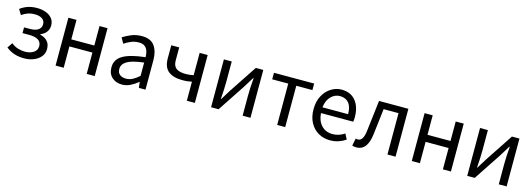

<svg xmlns="http://www.w3.org/2000/svg" viewBox="1 -1324 5810 2104"><g transform="rotate(15 2905.5 -272.0)"><path d="M247 13Q190 13 139.5 -2Q89 -17 41 -55L81 -114Q118 -84 158 -72Q198 -60 239 -60Q295 -60 334.5 -86Q374 -112 374 -158Q374 -250 235 -250H160V-315H223Q288 -315 320.5 -338Q353 -361 353 -401Q353 -442 321.5 -463Q290 -484 240 -484Q193 -484 158.5 -471.5Q124 -459 92 -436L55 -496Q93 -525 139.5 -541Q186 -557 245 -557Q298 -557 342.5 -541Q387 -525 414.5 -492.5Q442 -460 442 -410Q442 -370 419 -338Q396 -306 352 -289V-284Q401 -273 433 -240.5Q465 -208 465 -150Q465 -100 434.5 -63Q404 -26 354.5 -6.5Q305 13 247 13Z M602 0V-543H694V-322H955V-543H1046V0H955V-242H694V0Z M1356 13Q1288 13 1243 -27.5Q1198 -68 1198 -141Q1198 -230 1278.5 -277.5Q1359 -325 1531 -344Q1531 -379 1521.5 -410.5Q1512 -442 1488 -461.5Q1464 -481 1419 -481Q1372 -481 1330.5 -463.5Q1289 -446 1256 -423L1221 -486Q1258 -511 1313 -534Q1368 -557 1434 -557Q1534 -557 1578 -496Q1622 -435 1622 -334V0H1547L1539 -65H1536Q1497 -32 1451.5 -9.5Q1406 13 1356 13ZM1382 -61Q1421 -61 1456.5 -79Q1492 -97 1531 -132V-283Q1396 -267 1341 -233.5Q1286 -200 1286 -147Q1286 -101 1314 -81Q1342 -61 1382 -61Z M2091 0V-216Q2064 -211 2043 -208Q2022 -205 1984 -205Q1881 -205 1825 -249.5Q1769 -294 1769 -394V-543H1859V-394Q1859 -334 1893.5 -307Q1928 -280 2003 -280Q2051 -280 2091 -290V-543H2182V0Z M2366 0V-543H2455V-316Q2455 -231 2446 -116H2450Q2487 -174 2522 -232L2728 -543H2813V0H2724V-227Q2724 -314 2734 -428H2729Q2692 -369 2657 -311L2451 0Z M3116 0V-469H2934V-543H3390V-469H3207V0Z M3716 13Q3644 13 3585 -20.5Q3526 -54 3491 -118Q3456 -182 3456 -271Q3456 -360 3491 -424Q3526 -488 3581.5 -522.5Q3637 -557 3699 -557Q3803 -557 3859.5 -487.5Q3916 -418 3916 -302Q3916 -272 3912 -250H3546Q3552 -162 3600.5 -111Q3649 -60 3726 -60Q3766 -60 3799 -71.5Q3832 -83 3862 -103L3894 -42Q3859 -18 3815 -2.5Q3771 13 3716 13ZM3545 -315H3836Q3836 -480 3701 -484Q3643 -484 3599 -440Q3555 -396 3545 -315Z M4019 13Q3988 13 3969 5L3986 -79Q3996 -75 4011 -75Q4070 -75 4084 -190Q4105 -367 4126 -543H4459V0H4367V-469H4198Q4181 -319 4162 -167Q4138 13 4019 13Z M4643 0V-543H4735V-322H4996V-543H5087V0H4996V-242H4735V0Z M5272 0V-543H5361V-316Q5361 -231 5352 -116H5356Q5393 -174 5428 -232L5634 -543H5719V0H5630V-227Q5630 -314 5640 -428H5635Q5598 -369 5563 -311L5357 0Z"/></g></svg>

Font: Gothic Nguyen
Style: Regular
Weight: 400
Designer: MORI Takayuki
Version: Version 1.220;July 21, 2023;FontCreator 14.0.0.2814 64-bit